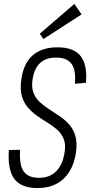

<svg xmlns="http://www.w3.org/2000/svg" viewBox="-20 -947 458 974"><path d="M171 7Q88 7 53 -39Q18 -85 25 -186L82 -187Q77 -112 99.5 -78.5Q122 -45 178 -45Q233 -45 266 -79Q299 -113 308 -176Q314 -216 303 -242.5Q292 -269 270.5 -288.5Q249 -308 222.5 -324Q196 -340 169.5 -358.5Q143 -377 122 -401Q101 -425 91 -459Q81 -493 88 -543Q99 -625 145.5 -666Q192 -707 272 -707Q354 -707 389 -662.5Q424 -618 416 -527L360 -522Q366 -591 343 -623Q320 -655 264 -655Q213 -655 183 -627Q153 -599 145 -543Q139 -503 150 -475.5Q161 -448 182.5 -428.5Q204 -409 230.5 -392Q257 -375 283.5 -357Q310 -339 331 -315.5Q352 -292 362 -258.5Q372 -225 366 -177Q358 -118 332.5 -77Q307 -36 266.5 -14.5Q226 7 171 7ZM394 -874 200 -749 182 -776 357 -927Z"/></svg>

Font: Pathway Extreme Condensed Thin
Style: Italic
Weight: 250
Width: 3
Italic angle: -8°
Version: Version 1.001;gftools[0.9.26]